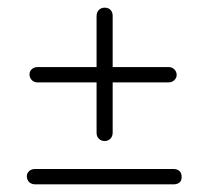

<svg xmlns="http://www.w3.org/2000/svg" viewBox="-20 -481 544 501"><path d="M420 -266H78Q69 -266 63 -272Q57 -278 57 -287Q57 -295 63 -300.5Q69 -306 78 -306H420Q429 -306 435 -300Q441 -294 441 -285Q441 -278 435 -272Q429 -266 420 -266ZM253 -113Q244 -113 238 -119Q232 -125 232 -134V-439Q232 -449 238 -455Q244 -461 253 -461Q263 -461 268.5 -455Q274 -449 274 -440V-135Q274 -125 268 -119Q262 -113 253 -113ZM433 0H72Q62 0 56 -6Q50 -12 50 -21Q50 -29 56 -34.5Q62 -40 71 -40H433Q442 -40 448 -35Q454 -30 454 -19Q454 -9 448 -4.5Q442 0 433 0Z"/></svg>

Font: Quicksand Variable Light
Style: Regular
Weight: 300
Designer: Andrew Paglinawan
Foundry: Andrew Paglinawan
Version: Version 3.004